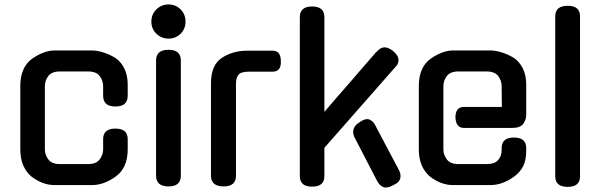

<svg xmlns="http://www.w3.org/2000/svg" viewBox="-20 -829 2685 860"><path d="M552 -159Q552 -77 498 -38Q445 0 392 0H224Q171 0 121 -38Q97 -58 84 -88.5Q71 -119 71 -159V-444Q71 -525 121 -564Q146 -582 172.5 -592.5Q199 -603 224 -603H392Q416 -603 445 -593.5Q474 -584 499 -568Q523 -551 537.5 -521Q552 -491 552 -450V-400Q552 -352 497 -352Q442 -352 442 -400V-443Q442 -468 426.5 -488.5Q411 -509 374 -509H249Q212 -509 196.5 -488.5Q181 -468 181 -443V-160Q181 -136 196.5 -115Q212 -94 249 -94H374Q411 -94 426.5 -115Q442 -136 442 -160V-206Q442 -253 497 -253Q552 -253 552 -206Z M790 -42Q790 6 735 6Q679 6 679 -42V-558Q679 -606 735 -606Q790 -606 790 -558ZM811 -732Q811 -700 789 -678Q767 -656 735 -656Q703 -656 680.5 -678Q658 -700 658 -732Q658 -765 680.5 -787Q703 -809 735 -809Q767 -809 789 -787Q811 -765 811 -732Z M1037 -42Q1037 6 982 6Q925 6 925 -42V-456Q925 -538 974 -570Q1023 -602 1087 -602H1201Q1238 -602 1238 -555Q1240 -508 1201 -508H1095Q1059 -508 1048 -494Q1037 -480 1037 -455Z M1433 -167V-40Q1433 7 1378 7Q1323 7 1323 -40V-752Q1323 -800 1378 -800Q1433 -800 1433 -752V-328Q1458 -358 1488.5 -392.5Q1519 -427 1549.5 -462.5Q1580 -498 1610 -532.5Q1640 -567 1666 -597V-596Q1684 -617 1702 -617Q1712 -617 1721.5 -612.5Q1731 -608 1742 -600H1741Q1765 -580 1765 -560Q1765 -553 1762 -544.5Q1759 -536 1752 -530ZM1767 -67Q1774 -54 1774 -40Q1774 -14 1744 -1Q1724 11 1708 11Q1697 11 1687 3.5Q1677 -4 1671 -15L1571 -208Q1562 -223 1562 -238Q1562 -263 1588 -280Q1595 -285 1602.5 -289Q1610 -293 1619 -295Q1630 -297 1640 -291Q1650 -285 1657 -275Z M1966 -160Q1966 -136 1981.5 -115Q1997 -94 2034 -94H2159Q2196 -94 2211.5 -112.5Q2227 -131 2227 -155V-166Q2227 -213 2282 -213Q2337 -213 2337 -166V-154Q2337 -112 2323.5 -85Q2310 -58 2283 -38Q2230 0 2177 0H2009Q1956 0 1906 -38Q1882 -58 1869 -88.5Q1856 -119 1856 -159V-444Q1856 -525 1906 -564Q1931 -582 1957.5 -592.5Q1984 -603 2009 -603H2177Q2201 -603 2230 -593.5Q2259 -584 2284 -568Q2308 -551 2322.5 -521Q2337 -491 2337 -450V-315Q2337 -292 2323.5 -274Q2310 -256 2274 -256H2058Q2022 -256 2020 -303Q2020 -350 2058 -350H2228L2227 -443Q2227 -468 2211.5 -488.5Q2196 -509 2159 -509H2034Q1997 -509 1981.5 -488.5Q1966 -468 1966 -443Z M2578 -39Q2578 8 2523 8Q2467 8 2467 -39V-756Q2467 -803 2523 -803Q2578 -803 2578 -756Z"/></svg>

Font: Gugi
Style: Regular
Weight: 400
Designer: HBKIM, TJKIM
Foundry: TAE System & Typefaces Co.
Version: Version 3.00